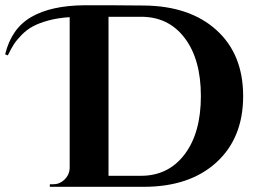

<svg xmlns="http://www.w3.org/2000/svg" viewBox="-120 -721 1002 741"><path d="M-89.8 -507.3 -100.1 -511.2Q-76.2 -610.8 0.5 -655.3Q77.1 -699.7 206.1 -700.7Q290.5 -701.2 434.6 -699.7Q612.3 -698.2 715.3 -605Q818.4 -511.7 818.4 -350.1Q818.4 -188.5 715.1 -94.2Q611.8 0 434.6 0H72.3V-9.8H85Q109.9 -9.8 128.4 -27.3Q147 -44.9 148.9 -69.8V-654.8Q103.5 -651.9 67.4 -642.1Q31.2 -632.3 7.3 -619.4Q-16.6 -606.4 -35.9 -586.9Q-55.2 -567.4 -66.7 -549.6Q-78.1 -531.7 -89.8 -507.3ZM298.8 -656.2V-42.5H422.4Q529.3 -42 592.3 -125Q655.3 -208 655.3 -350.1Q655.3 -492.2 592.5 -574.7Q529.8 -657.2 422.4 -656.2Z"/></svg>

Font: Cinzel Decorative Bold
Style: Regular
Weight: 700
Designer: Natanael Gama
Version: Version 1.001;PS 001.001;hotconv 1.0.56;makeotf.lib2.0.21325